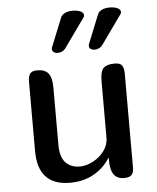

<svg xmlns="http://www.w3.org/2000/svg" viewBox="-53 -794 686 839"><g transform="rotate(-5 290.0 -374.0)"><path d="M269 -67Q297 -67 327 -82.5Q357 -98 376.5 -124.5Q396 -151 396 -182V-430Q396 -473 410.5 -487.5Q425 -502 460 -502Q483 -502 491.5 -490.5Q500 -479 500 -455V-43Q500 -19 490 -9.5Q480 0 457 0Q428 0 413 -20Q398 -40 398 -86V-93H396Q370 -51 325 -25.5Q280 0 221 0Q80 0 80 -151V-455Q80 -479 88.5 -490.5Q97 -502 120 -502Q154 -502 169 -483Q184 -464 184 -420V-170Q184 -115 207.5 -91Q231 -67 269 -67ZM217 -570Q206 -570 199 -575Q192 -580 192 -589Q192 -594 194 -598L244 -722Q249 -735 263.5 -741.5Q278 -748 296 -748Q318 -748 331.5 -741.5Q345 -735 345 -724Q345 -718 342 -715L250 -586Q245 -579 235.5 -574.5Q226 -570 217 -570ZM379 -570Q368 -570 361 -575Q354 -580 354 -589Q354 -594 356 -598L406 -722Q411 -735 425.5 -741.5Q440 -748 458 -748Q480 -748 493.5 -741.5Q507 -735 507 -724Q507 -718 504 -715L412 -586Q407 -579 397.5 -574.5Q388 -570 379 -570Z"/></g></svg>

Font: Marmelad for Arash.Academy
Style: Regular
Weight: 400
Designer: Manvel Shmavonyan
Foundry: Cyreal
Version: Version 1.110;Glyphs 3.2 (3202)